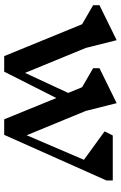

<svg xmlns="http://www.w3.org/2000/svg" viewBox="154 -744 590 939"><g transform="rotate(90 449.5 -275.0)"><path d="M863 -500 640 0H564L460 -255L331 0H255L99 -381L6 -435V-466L177 -550L215 -399L337 -102L435 -313L407 -381L314 -435V-466L485 -550L523 -399L642 -110L762 -390L623 -491L643 -531H863Z"/></g></svg>

Font: Inknut Antiqua
Style: Regular
Weight: 400
Designer: Claus Eggers Sørensen
Foundry: Claus Eggers Sørensen
Version: Version 1.003; ttfautohint (v1.8.2) -l 8 -r 50 -G 200 -x 14 